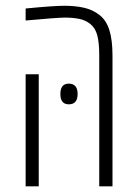

<svg xmlns="http://www.w3.org/2000/svg" viewBox="-20 -660 487 680"><path d="M70.8 -629.9Q170.4 -639.6 208 -639.6Q245.6 -639.6 276.6 -632.8Q307.6 -626 332 -607.2Q356.4 -588.4 367.4 -553.2Q378.4 -518.1 378.4 -463.9V0H331.5V-463.9Q331.5 -507.8 324.7 -534.2Q317.9 -560.5 300.3 -574.7Q282.7 -588.9 260 -593.3Q237.3 -597.7 210.4 -597.7Q183.6 -597.7 70.8 -587.4ZM70.8 0V-397H117.2V0ZM223.6 -363.8Q254.9 -363.8 254.9 -327.1Q254.9 -290.5 223.6 -290.5Q193.8 -290.5 193.8 -327.1Q193.8 -363.8 223.6 -363.8Z"/></svg>

Font: Open Sans Hebrew Condensed Light
Style: Regular
Weight: 300
Width: 3
Foundry: Ascender Corporation, Yanek Iontef
Version: Version 2.001;PS 002.001;hotconv 1.0.70;makeotf.lib2.5.58329